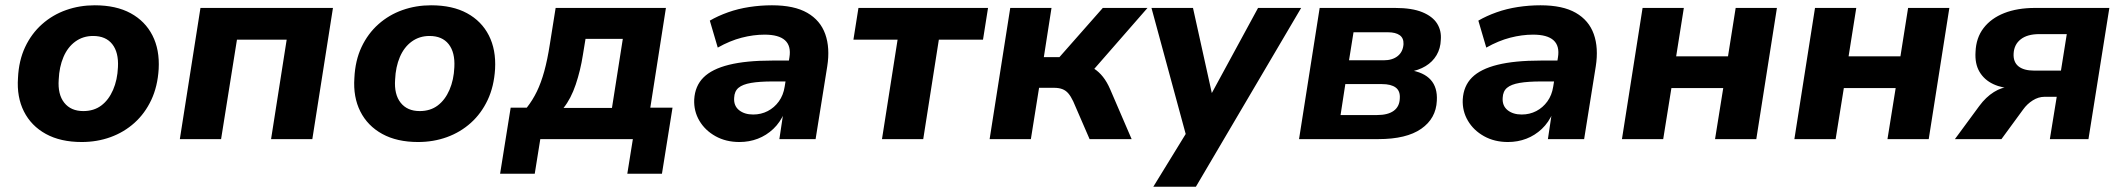

<svg xmlns="http://www.w3.org/2000/svg" viewBox="-20 -526 8029 726"><path d="M289 11Q209 11 153.5 -19.5Q98 -50 70.5 -104.5Q43 -159 48 -231Q51 -297 75 -348Q99 -399 139 -434.5Q179 -470 230 -488Q281 -506 338 -506Q419 -506 474 -476Q529 -446 556.5 -392Q584 -338 580 -265Q576 -199 552 -148Q528 -97 488.5 -61.5Q449 -26 398 -7.5Q347 11 289 11ZM295 -106Q335 -106 363 -127Q391 -148 407.5 -186Q424 -224 426 -272Q429 -328 404.5 -359Q380 -390 332 -390Q294 -390 265 -369Q236 -348 220 -310.5Q204 -273 202 -225Q198 -169 223 -137.5Q248 -106 295 -106Z M660 0 738 -496H1239L1161 0H1005L1064 -376H876L816 0Z M1561 11Q1481 11 1425.5 -19.5Q1370 -50 1342.5 -104.5Q1315 -159 1320 -231Q1323 -297 1347 -348Q1371 -399 1411 -434.5Q1451 -470 1502 -488Q1553 -506 1610 -506Q1691 -506 1746 -476Q1801 -446 1828.5 -392Q1856 -338 1852 -265Q1848 -199 1824 -148Q1800 -97 1760.5 -61.5Q1721 -26 1670 -7.5Q1619 11 1561 11ZM1567 -106Q1607 -106 1635 -127Q1663 -148 1679.5 -186Q1696 -224 1698 -272Q1701 -328 1676.5 -359Q1652 -390 1604 -390Q1566 -390 1537 -369Q1508 -348 1492 -310.5Q1476 -273 1474 -225Q1470 -169 1495 -137.5Q1520 -106 1567 -106Z M1871 131 1911 -119H1972Q1994 -147 2010 -180Q2026 -213 2038 -256.5Q2050 -300 2059 -358L2081 -496H2498L2439 -119H2523L2483 131H2352L2373 0H2023L2002 131ZM2111 -118H2294L2335 -379H2194L2184 -318Q2175 -260 2157 -206.5Q2139 -153 2111 -118Z M2776 11Q2725 11 2685.5 -11Q2646 -33 2624.5 -69.5Q2603 -106 2605 -150Q2608 -201 2640 -233Q2672 -265 2736.5 -281Q2801 -297 2900 -297H2977L2965 -218H2902Q2852 -218 2820 -212.5Q2788 -207 2772.5 -194Q2757 -181 2756 -156Q2754 -126 2774.5 -109.5Q2795 -93 2828 -93Q2858 -93 2883 -106Q2908 -119 2925 -142.5Q2942 -166 2947 -198L2965 -309Q2972 -352 2948.5 -373.5Q2925 -395 2871 -395Q2829 -395 2784.5 -383.5Q2740 -372 2694 -346L2664 -448Q2695 -466 2733 -479.5Q2771 -493 2813.5 -499.5Q2856 -506 2899 -506Q2983 -506 3032.5 -477.5Q3082 -449 3100.5 -397Q3119 -345 3108 -275L3064 0H2927L2942 -100H2946Q2930 -63 2904 -38.5Q2878 -14 2845.5 -1.5Q2813 11 2776 11Z M3315 0 3374 -376H3207L3226 -496H3716L3697 -376H3530L3471 0Z M3722 0 3800 -496H3956L3927 -310H3986L4150 -496H4319L4098 -243L4071 -281Q4097 -279 4116 -267Q4135 -255 4150.5 -235.5Q4166 -216 4178 -188L4259 0H4100L4038 -143Q4029 -162 4019.5 -173Q4010 -184 3997 -189Q3984 -194 3965 -194H3909L3878 0Z M4341 180 4481 -48 4473 16 4334 -496H4491L4568 -148H4548L4737 -496H4900L4502 180Z M4892 0 4970 -496H5255Q5319 -496 5358 -480Q5397 -464 5414 -437Q5431 -410 5428 -375Q5427 -343 5412 -317.5Q5397 -292 5370.5 -276Q5344 -260 5308 -254L5310 -261Q5364 -253 5390 -224Q5416 -195 5413 -145Q5410 -78 5354 -39Q5298 0 5192 0ZM5049 -91H5187Q5228 -91 5250 -107Q5272 -123 5273 -154Q5275 -182 5257.5 -195Q5240 -208 5206 -208H5067ZM5081 -298H5212Q5245 -298 5265 -314Q5285 -330 5287 -359Q5288 -382 5272.5 -393Q5257 -404 5228 -404H5098Z M5682 11Q5631 11 5591.5 -11Q5552 -33 5530.5 -69.5Q5509 -106 5511 -150Q5514 -201 5546 -233Q5578 -265 5642.5 -281Q5707 -297 5806 -297H5883L5871 -218H5808Q5758 -218 5726 -212.5Q5694 -207 5678.5 -194Q5663 -181 5662 -156Q5660 -126 5680.5 -109.5Q5701 -93 5734 -93Q5764 -93 5789 -106Q5814 -119 5831 -142.5Q5848 -166 5853 -198L5871 -309Q5878 -352 5854.5 -373.5Q5831 -395 5777 -395Q5735 -395 5690.5 -383.5Q5646 -372 5600 -346L5570 -448Q5601 -466 5639 -479.5Q5677 -493 5719.5 -499.5Q5762 -506 5805 -506Q5889 -506 5938.5 -477.5Q5988 -449 6006.5 -397Q6025 -345 6014 -275L5970 0H5833L5848 -100H5852Q5836 -63 5810 -38.5Q5784 -14 5751.5 -1.5Q5719 11 5682 11Z M6113 0 6191 -496H6347L6318 -313H6514L6543 -496H6699L6621 0H6465L6496 -193H6300L6269 0Z M6765 0 6843 -496H6999L6970 -313H7166L7195 -496H7351L7273 0H7117L7148 -193H6952L6921 0Z M7372 0 7464 -125Q7489 -159 7519.5 -178Q7550 -197 7578 -197H7597V-191Q7551 -192 7517 -208Q7483 -224 7465 -254.5Q7447 -285 7450 -330Q7452 -383 7480.5 -420Q7509 -457 7558.5 -476.5Q7608 -496 7675 -496H7956L7877 0H7731L7757 -160H7711Q7688 -160 7666.5 -146.5Q7645 -133 7630 -112L7548 0ZM7672 -259H7773L7795 -397H7691Q7646 -397 7621 -377.5Q7596 -358 7594 -324Q7592 -292 7612 -275.5Q7632 -259 7672 -259Z"/></svg>

Font: Nunito Sans 10pt ExtraBold
Style: Italic
Weight: 800
Italic angle: -9°
Designer: Vernon Adams
Foundry: Vernon Adams
Version: Version 3.101;gftools[0.9.27]